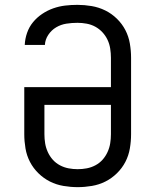

<svg xmlns="http://www.w3.org/2000/svg" viewBox="-20 -763 640 791"><path d="M300 8Q271 8 241.5 3Q212 -2 186 -15Q160 -28 138.5 -49Q117 -70 103.5 -96Q90 -122 85 -151.5Q80 -181 80 -210V-404H437V-525Q437 -544 434 -563Q431 -582 423 -599Q415 -616 402 -630Q389 -644 372.5 -653Q356 -662 337 -665.5Q318 -669 299 -669Q276 -669 253.5 -665.5Q231 -662 211.5 -650.5Q192 -639 179 -619.5Q166 -600 165 -578H82Q83 -603 91.5 -627.5Q100 -652 116 -671.5Q132 -691 153.5 -705.5Q175 -720 199 -728.5Q223 -737 248 -740Q273 -743 299 -743Q328 -743 357.5 -738Q387 -733 413.5 -720Q440 -707 461.5 -686Q483 -665 496.5 -639Q510 -613 515 -583.5Q520 -554 520 -525V-210Q520 -181 515 -151.5Q510 -122 496.5 -96Q483 -70 461.5 -49Q440 -28 414 -15Q388 -2 358.5 3Q329 8 300 8ZM300 -66Q319 -66 337.5 -69.5Q356 -73 373 -82Q390 -91 402.5 -105Q415 -119 423 -136.5Q431 -154 434 -172.5Q437 -191 437 -210V-331H163V-210Q163 -191 166 -172.5Q169 -154 177 -136.5Q185 -119 197.5 -105Q210 -91 227 -82Q244 -73 262.5 -69.5Q281 -66 300 -66Z"/></svg>

Font: Iosevka Mono
Style: Regular
Weight: 400
Designer: Belleve Invis
Foundry: Belleve Invis
Version: Version 11.1.1